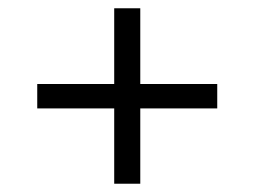

<svg xmlns="http://www.w3.org/2000/svg" viewBox="-20 -582 615 464"><path d="M70 -320V-379H256V-562H319V-379H505V-320H319V-138H256V-320Z"/></svg>

Font: Modern
Style: Small
Weight: 400
Designer: Julieta Ulanovsky
Foundry: Julieta Ulanovsky
Version: Version 8.000